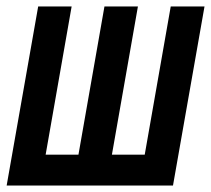

<svg xmlns="http://www.w3.org/2000/svg" viewBox="-22 -571 649 591"><path d="M95.5 -551H198.5L118.5 -95H219.5L299.5 -551H402.5L322.5 -95H423.5L503.5 -551H607.5L510.5 0H-1.5Z"/></svg>

Font: JuliaMono
Style: Bold Italic
Weight: 700
Italic angle: -9°
Monospace: yes
Designer: cormullion
Foundry: corm
Version: Version 0.057; ttfautohint (v1.8.4)